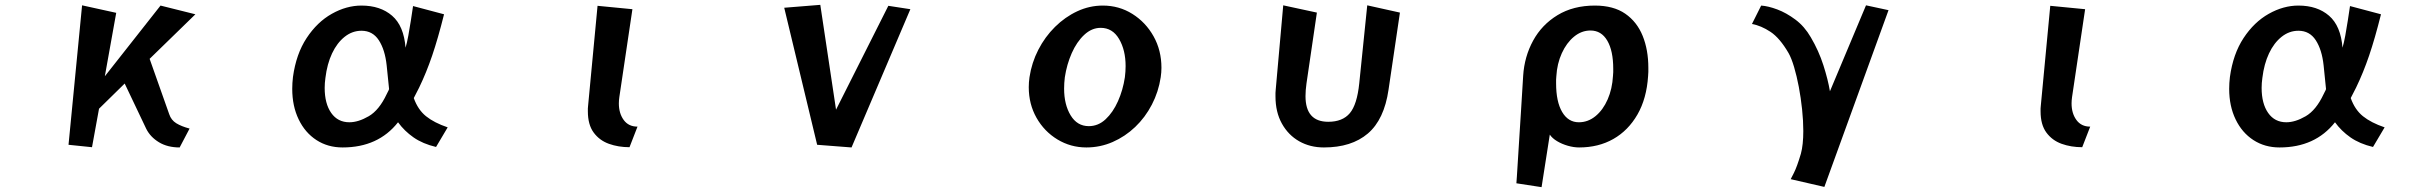

<svg xmlns="http://www.w3.org/2000/svg" viewBox="-20 -598 10040 793"><path d="M722 11Q672 11 636.5 -10.5Q601 -32 584 -66L495 -253L389 -149L360 10L263 0L319 -576L460 -545L413 -283L643 -575L787 -539L598 -355L679 -126Q687 -102 708 -89Q729 -76 763 -67Z M1781 9Q1726 -4 1688 -30.5Q1650 -57 1624 -93Q1542 11 1395 11Q1334 11 1287 -19.5Q1240 -50 1213.5 -105Q1187 -160 1187 -231Q1187 -255 1190 -280Q1203 -375 1246.5 -441Q1290 -507 1350.5 -541Q1411 -575 1473 -575Q1551 -575 1599.5 -533Q1648 -491 1655 -401Q1661 -421 1666.5 -451Q1672 -481 1677 -513.5Q1682 -546 1686 -573L1814 -539Q1789 -439 1765 -368.5Q1741 -298 1711 -236L1689 -193Q1706 -145 1739.5 -118Q1773 -91 1829 -72ZM1577 -328Q1570 -393 1544.5 -432Q1519 -471 1473 -471Q1435 -471 1403.5 -446Q1372 -421 1351.5 -377.5Q1331 -334 1324 -276Q1321 -255 1321 -235Q1321 -170 1348 -131.5Q1375 -93 1423 -93Q1460 -93 1503 -118Q1546 -143 1577 -209Q1579 -214 1582 -219Q1585 -224 1587 -230Z M2580 10Q2534 10 2495 -4Q2456 -18 2432 -50.5Q2408 -83 2408 -138Q2408 -144 2408 -150Q2408 -156 2409 -162L2448 -574L2592 -560L2538 -197Q2537 -190 2536.5 -183.5Q2536 -177 2536 -171Q2536 -130 2556 -102.5Q2576 -75 2613 -75Z M3355 0 3219 -566 3368 -578 3433 -145 3649 -574 3740 -560 3497 11Z M4774 -279Q4765 -219 4737.5 -166Q4710 -113 4668.5 -73.5Q4627 -34 4575.5 -11.5Q4524 11 4467 11Q4402 11 4347.5 -22Q4293 -55 4261 -111.5Q4229 -168 4229 -238Q4229 -258 4232 -279Q4241 -339 4268.5 -392.5Q4296 -446 4337.5 -487Q4379 -528 4429.5 -551.5Q4480 -575 4535 -575Q4602 -575 4657 -540.5Q4712 -506 4744.5 -448Q4777 -390 4777 -318Q4777 -299 4774 -279ZM4477 -77Q4516 -77 4546.5 -105.5Q4577 -134 4597.5 -180Q4618 -226 4626 -279Q4629 -303 4629 -325Q4629 -391 4602 -437Q4575 -483 4526 -483Q4489 -483 4458 -454Q4427 -425 4406.5 -378.5Q4386 -332 4378 -279Q4375 -255 4375 -232Q4375 -166 4402 -121.5Q4429 -77 4477 -77Z M5627 -576 5762 -546 5715 -228Q5697 -104 5629.5 -46.5Q5562 11 5448 11Q5391 11 5346 -14.5Q5301 -40 5274.5 -87.5Q5248 -135 5248 -200Q5248 -207 5248 -214Q5248 -221 5249 -228L5280 -576L5419 -546L5376 -253Q5374 -239 5373 -226Q5372 -213 5372 -201Q5372 -95 5466 -95Q5525 -95 5555 -130.5Q5585 -166 5594 -254Z M6243 159Q6243 159 6245 131.5Q6247 104 6249.5 60Q6252 16 6255.5 -36Q6259 -88 6262 -138.5Q6265 -189 6267.5 -228Q6270 -267 6271 -285Q6276 -364 6312 -430Q6348 -496 6413 -535.5Q6478 -575 6567 -575Q6644 -575 6692.5 -541.5Q6741 -508 6764.5 -450Q6788 -392 6788 -318Q6788 -310 6788 -301Q6788 -292 6787 -284Q6781 -191 6743 -125Q6705 -59 6643.5 -24Q6582 11 6502 11Q6480 11 6455.5 4Q6431 -3 6411 -15Q6391 -27 6381 -42L6347 175ZM6501 -93Q6539 -93 6570 -118.5Q6601 -144 6620 -187.5Q6639 -231 6642 -285Q6643 -293 6643 -300Q6643 -307 6643 -314Q6643 -388 6618.5 -430Q6594 -472 6549 -472Q6512 -472 6481 -446.5Q6450 -421 6430.5 -378Q6411 -335 6408 -283Q6407 -276 6407 -269Q6407 -262 6407 -254Q6407 -178 6432 -135.5Q6457 -93 6501 -93Z M7376 142Q7376 142 7389 116.5Q7402 91 7418 37Q7423 19 7425.5 -5Q7428 -29 7428 -57Q7428 -99 7423 -146.5Q7418 -194 7409.5 -239Q7401 -284 7390 -321Q7379 -358 7367 -379Q7331 -441 7292.5 -466.5Q7254 -492 7216 -499L7254 -575Q7283 -573 7320.5 -559Q7358 -545 7395.5 -517Q7433 -489 7459 -444Q7492 -388 7511 -328.5Q7530 -269 7538 -221L7687 -576L7780 -556L7515 174Z M8580 10Q8534 10 8495 -4Q8456 -18 8432 -50.5Q8408 -83 8408 -138Q8408 -144 8408 -150Q8408 -156 8409 -162L8448 -574L8592 -560L8538 -197Q8537 -190 8536.5 -183.5Q8536 -177 8536 -171Q8536 -130 8556 -102.5Q8576 -75 8613 -75Z M9781 9Q9726 -4 9688 -30.5Q9650 -57 9624 -93Q9542 11 9395 11Q9334 11 9287 -19.5Q9240 -50 9213.5 -105Q9187 -160 9187 -231Q9187 -255 9190 -280Q9203 -375 9246.5 -441Q9290 -507 9350.5 -541Q9411 -575 9473 -575Q9551 -575 9599.5 -533Q9648 -491 9655 -401Q9661 -421 9666.5 -451Q9672 -481 9677 -513.5Q9682 -546 9686 -573L9814 -539Q9789 -439 9765 -368.5Q9741 -298 9711 -236L9689 -193Q9706 -145 9739.5 -118Q9773 -91 9829 -72ZM9577 -328Q9570 -393 9544.5 -432Q9519 -471 9473 -471Q9435 -471 9403.5 -446Q9372 -421 9351.5 -377.5Q9331 -334 9324 -276Q9321 -255 9321 -235Q9321 -170 9348 -131.5Q9375 -93 9423 -93Q9460 -93 9503 -118Q9546 -143 9577 -209Q9579 -214 9582 -219Q9585 -224 9587 -230Z"/></svg>

Font: RocknRoll One
Style: Regular
Weight: 400
Designer: Fontworks Inc.
Foundry: Fontworks Inc.
Version: Version 1.100